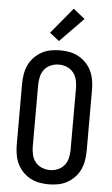

<svg xmlns="http://www.w3.org/2000/svg" viewBox="-64 -1023 628 1072"><g transform="rotate(5 250.0 -486.5)"><path d="M250 8Q223 8 196.5 3Q170 -2 146.5 -15Q123 -28 104 -48Q85 -68 74 -92Q63 -116 58.5 -143Q54 -170 54 -196V-539Q54 -565 58.5 -592Q63 -619 74 -643Q85 -667 104 -687Q123 -707 146.5 -720Q170 -733 196.5 -738Q223 -743 250 -743Q277 -743 303.5 -738Q330 -733 353.5 -720Q377 -707 396 -687Q415 -667 426 -643Q437 -619 441.5 -592Q446 -565 446 -539V-196Q446 -170 441.5 -143Q437 -116 426 -92Q415 -68 396 -48Q377 -28 353.5 -15Q330 -2 303.5 3Q277 8 250 8ZM250 -72Q273 -72 295 -81Q317 -90 331.5 -108.5Q346 -127 351 -150Q356 -173 356 -196V-539Q356 -562 351 -585Q346 -608 331.5 -626.5Q317 -645 295 -654Q273 -663 250 -663Q227 -663 205 -654Q183 -645 168.5 -626.5Q154 -608 149 -585Q144 -562 144 -539V-196Q144 -173 149 -150Q154 -127 168.5 -108.5Q183 -90 205 -81Q227 -72 250 -72ZM238 -794 185 -836 305 -981 370 -929Z"/></g></svg>

Font: Iosevka Term Curly Medium
Style: Regular
Weight: 500
Designer: Belleve Invis
Foundry: Belleve Invis
Version: Version 32.3.0